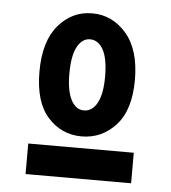

<svg xmlns="http://www.w3.org/2000/svg" viewBox="-43 -678 524 589"><g transform="rotate(5 219.0 -383.5)"><path d="M218 -259Q156 -259 114 -305.5Q72 -352 72 -446Q72 -539 114 -588.5Q156 -638 218 -638Q280 -638 323 -588.5Q366 -539 366 -446Q366 -353 323 -306Q280 -259 218 -259ZM218 -339Q244 -339 259 -367Q274 -395 274 -447Q274 -503 259 -530.5Q244 -558 218 -558Q194 -558 179 -530.5Q164 -503 164 -447Q164 -395 178.5 -367Q193 -339 218 -339ZM57 -223H382V-129H57Z"/></g></svg>

Font: Inconsolata SemiCondensed ExtraBold
Style: Regular
Weight: 800
Width: 4
Monospace: yes
Designer: Raph Levien, Cyreal, Brenton Simpson
Foundry: Raph Levien, Cyreal, Google
Version: Version 3.100; ttfautohint (v1.8.4.7-5d5b)